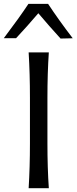

<svg xmlns="http://www.w3.org/2000/svg" viewBox="-62 -988 402 1008"><path d="M87.4 -967.8H190.4Q246.1 -883.3 319.8 -787.1L255.9 -785.6Q195.3 -852.1 139.2 -918.5Q80.1 -849.1 22.5 -787.6H-42Q39.6 -895.5 87.4 -967.8ZM88.4 -712.9H194.3Q187 -603.5 187 -474.6V-235.4Q187 -107.9 194.3 0H88.4Q95.2 -110.8 95.2 -235.4V-474.6Q95.2 -600.6 88.4 -712.9Z"/></svg>

Font: Commissioner Flair
Style: Regular
Weight: 400
Designer: Kostas Bartsokas
Foundry: Kostas Bartsokas
Version: Version 1.000